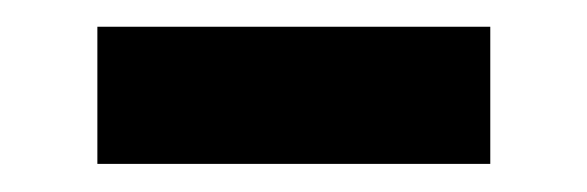

<svg xmlns="http://www.w3.org/2000/svg" viewBox="-20 -328 428 140"><path d="M51 -208.5V-308.5H337.5V-208.5Z"/></svg>

Font: Anek Bangla
Style: Semi-bold
Weight: 600
Designer: Sulekha Rajkumar (Bangla), Yesha Goshar (Latin)
Foundry: Ek Type
Version: Version 1.002;March 21, 2022;FontCreator 13.0.0.2683 64-bit